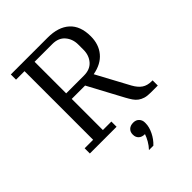

<svg xmlns="http://www.w3.org/2000/svg" viewBox="-264 -826 1199 1199"><g transform="rotate(-45 336.0 -226.0)"><path d="M55 -46H130V-652H55V-698H381Q474 -698 525.5 -651.5Q577 -605 577 -513Q577 -442 537.5 -394.5Q498 -347 422 -333L539 -116Q559 -80 584 -63Q609 -46 646 -46H655V0H591Q562 0 542.5 -6Q523 -12 508 -23Q493 -34 481.5 -51Q470 -68 458 -90L334 -321H216V-46H291V0H55ZM216 -370H373Q427 -370 456 -403.5Q485 -437 485 -486V-532Q485 -581 456 -615Q427 -649 373 -649H216ZM331 246Q350 226 363.5 202.5Q377 179 384 158Q357 158 342.5 144Q328 130 328 108V104Q328 83 342.5 69Q357 55 383 55Q407 55 421 70Q435 85 435 106V113Q435 145 417 182Q399 219 370 246H331Z"/></g></svg>

Font: IBM Plex Serif
Style: Regular
Weight: 400
Designer: Mike Abbink, Paul van der Laan, Pieter van Rosmalen
Foundry: Bold Monday
Version: Version 2.6